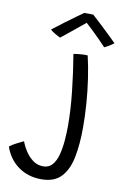

<svg xmlns="http://www.w3.org/2000/svg" viewBox="-245 -735 679 1061"><g transform="rotate(10 95.0 -205.0)"><path d="M64.5 268Q-10 268 -64.8 228.8Q-119.5 189.5 -143 121Q-128.5 109 -104.8 97Q-81 85 -65.5 77.5Q-56 104 -38.2 131.5Q-20.5 159 4.8 177.5Q30 196 62.5 196Q93.5 196 112.8 174.2Q132 152.5 141.8 116.2Q151.5 80 155.2 36.8Q159 -6.5 159 -49.5Q159 -136.5 147.8 -239.8Q136.5 -343 119.5 -445Q141 -449 166.5 -450.5Q182.5 -451.5 198.5 -450.5Q212.5 -391.5 222.5 -323.8Q232.5 -256 237.5 -186.8Q242.5 -117.5 242.5 -54.5Q242.5 38.5 228.5 111.5Q214.5 184.5 176 226.2Q137.5 268 64.5 268ZM189.5 -678Q210 -659.5 235.8 -635.5Q261.5 -611.5 287 -587Q312.5 -562.5 332.5 -542.5Q319 -531.5 305.2 -523.5Q291.5 -515.5 280.5 -510.5Q265.5 -527 241.5 -551Q217.5 -575 195 -596.5Q172.5 -618 162 -627Q151 -618 126.2 -597.8Q101.5 -577.5 74.8 -555.8Q48 -534 31.5 -521Q21.5 -524.5 2.2 -536Q-17 -547.5 -26 -556Q2 -578 36.5 -603.8Q71 -629.5 99.5 -650.2Q128 -671 139.5 -678.5Q147 -678.5 163.5 -678.5Q180 -678.5 189.5 -678Z"/></g></svg>

Font: Grandstander Light
Style: Regular
Weight: 300
Designer: Tyler Finck
Foundry: Etcetera Type Co
Version: Version 1.200; ttfautohint (v1.8.3)